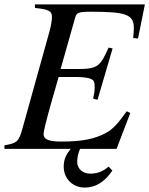

<svg xmlns="http://www.w3.org/2000/svg" viewBox="-21 -673 675 868"><path d="M299 0C277 25 267 50 267 80C267 137 310 175 362 175C411 175 452 150 487 98L470 80C445 102 419 112 387 112C352 112 328 89 328 59C328 40 332 20 341 0H506L568 -162L552 -170C514 -117 490 -89 458 -72C407 -45 353 -33 255 -33C199 -33 176 -43 176 -67C176 -79 187 -125 212 -213L244 -325H322C362 -325 389 -320 400 -310C405 -305 407 -296 407 -279C407 -261 405 -249 400 -227L420 -222L488 -454L470 -458C432 -373 421 -361 331 -361H253L319 -594C325 -616 335 -620 392 -620C549 -620 584 -607 584 -547C584 -534 583 -518 581 -501L603 -499L634 -653H137V-637C199 -631 214 -623 214 -596C214 -584 209 -552 203 -532L80 -90C64 -32 55 -26 -1 -16V0Z"/></svg>

Font: STIXGeneral
Style: Italic
Weight: 400
Italic angle: -16.33°
Designer: MicroPress Inc., with final additions and corrections provided by Coen Hoffman, Elsevier (retired)
Version: Version 1.1.0